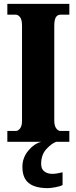

<svg xmlns="http://www.w3.org/2000/svg" viewBox="-20 -734 395 994"><path d="M18 0V-56H62Q73 -56 83.5 -68.5Q94 -81 94 -109V-601Q94 -633 83.5 -645.5Q73 -658 62 -658H18V-714H339V-658H293Q278 -658 269.5 -645Q261 -632 261 -600V-110Q261 -83 271 -69.5Q281 -56 293 -56H339V0ZM228 240Q161 240 128.5 213.5Q96 187 96 130Q96 83 126 46.5Q156 10 194 0H271Q245 10 219 39Q193 68 193 115Q193 141 209.5 153.5Q226 166 251 166Q272 166 304 158V224Q291 231 266 235.5Q241 240 228 240Z"/></svg>

Font: Noto Serif Thai ExtraCondensed Black
Style: Regular
Weight: 900
Width: 2
Designer: Monotype Design Team
Foundry: Monotype Imaging Inc.
Version: Version 2.002; ttfautohint (v1.8.4.7-5d5b)